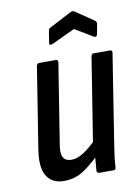

<svg xmlns="http://www.w3.org/2000/svg" viewBox="-79 -730 578 793"><g transform="rotate(-10 209.5 -334.0)"><path d="M126 8Q76 8 53.5 -28Q31 -64 43 -139L97 -479Q99 -490 108 -490H177Q188 -490 187 -479L134 -146Q127 -108 136 -90.5Q145 -73 171 -73Q196 -73 224.5 -92Q253 -111 286 -145L283 -79Q246 -41 209 -16.5Q172 8 126 8ZM275 0Q264 0 264 -10Q265 -29 267.5 -53.5Q270 -78 272 -96L269 -121L326 -479Q328 -490 337 -490H405Q416 -490 414 -479L358 -123Q352 -87 348.5 -59.5Q345 -32 344 -10Q344 0 334 0ZM175 -557Q169 -555 165.5 -556.5Q162 -558 163 -563L171 -613Q172 -619 174 -621.5Q176 -624 180 -626L274 -675Q282 -678 287 -675L364 -623Q373 -617 372 -608L364 -565Q363 -559 359.5 -557Q356 -555 351 -557L274 -603Z"/></g></svg>

Font: Sofia Sans Condensed SemiBold
Style: Italic
Weight: 600
Italic angle: -9°
Version: Version 4.100